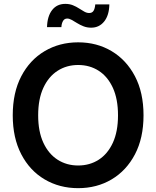

<svg xmlns="http://www.w3.org/2000/svg" viewBox="-20 -955 802 985"><path d="M380.9 10.3Q285.2 10.3 209 -34.7Q132.8 -79.6 89.1 -163.6Q45.4 -247.6 45.4 -363.3Q45.4 -480 89.1 -563.7Q132.8 -647.5 209 -692.6Q285.2 -737.8 380.9 -737.8Q477.1 -737.8 552.7 -692.6Q628.4 -647.5 672.4 -563.7Q716.3 -480 716.3 -363.3Q716.3 -247.1 672.4 -163.3Q628.4 -79.6 552.7 -34.7Q477.1 10.3 380.9 10.3ZM380.9 -106Q440.4 -106 486.6 -135.7Q532.7 -165.5 559.1 -222.9Q585.4 -280.3 585.4 -363.3Q585.4 -446.8 559.1 -504.4Q532.7 -562 486.6 -591.8Q440.4 -621.6 380.9 -621.6Q321.8 -621.6 275.4 -591.8Q229 -562 202.4 -504.4Q175.8 -446.8 175.8 -363.3Q175.8 -280.3 202.4 -222.9Q229 -165.5 275.4 -135.7Q321.8 -106 380.9 -106ZM447.8 -813Q426.3 -813 408.4 -820.1Q390.6 -827.1 375.7 -836.4Q360.8 -845.7 348.1 -852.8Q335.4 -859.9 324.7 -859.9Q310.5 -859.9 303.2 -847.2Q295.9 -834.5 294.9 -815.9H221.2Q222.7 -871.6 247.3 -903.3Q272 -935.1 314.9 -935.1Q336.9 -935.1 354.2 -928Q371.6 -920.9 385.7 -911.6Q399.9 -902.3 412.6 -895.3Q425.3 -888.2 437.5 -888.2Q452.6 -888.2 459.7 -899.2Q466.8 -910.2 468.8 -932.6H541Q540 -876.5 514.4 -844.7Q488.8 -813 447.8 -813Z"/></svg>

Font: Inter 20pt SemiBold
Style: Regular
Weight: 600
Version: Version 4.001;git-66647c0bb